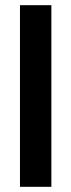

<svg xmlns="http://www.w3.org/2000/svg" viewBox="-20 -720 275 740"><path d="M57 0V-700H178V0Z"/></svg>

Font: Space Grotesk Frontify SemiBold
Style: Regular
Weight: 600
Designer: Florian Karsten
Version: Version 2.000